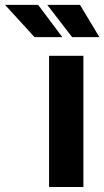

<svg xmlns="http://www.w3.org/2000/svg" viewBox="-137 -753 420 773"><path d="M198.7 0H60.5V-528.3H198.7ZM113.8 -603.5H2L-116.7 -733.4H16.6ZM263.2 -603.5H153.3L53.2 -733.4H185.1Z"/></svg>

Font: Roboto Condensed
Style: Bold
Weight: 700
Designer: Google
Version: Version 2.134; 2016